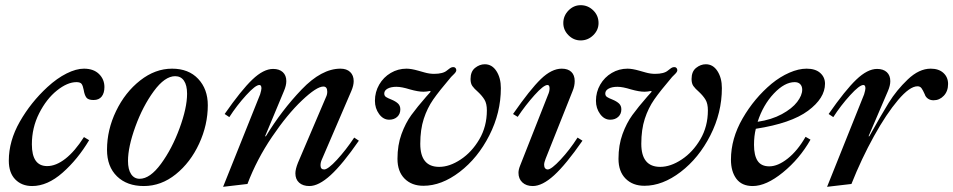

<svg xmlns="http://www.w3.org/2000/svg" viewBox="-20 -710 3679 741"><path d="M14 -90Q14 -166 56.5 -240.5Q99 -315 163 -374Q200 -408 237 -426.5Q274 -445 304 -445Q341 -445 362 -424.5Q383 -404 383 -374Q383 -351 372.5 -337.5Q362 -324 341 -324Q320 -324 313 -334Q306 -344 303 -363Q300 -379 295 -386Q290 -393 275 -393Q240 -393 199.5 -360.5Q159 -328 131 -272.5Q103 -217 103 -153Q103 -69 162 -69Q196 -69 232.5 -97.5Q269 -126 304 -181L324 -169Q280 -95 221.5 -43.5Q163 8 104 8Q64 8 39 -17.5Q14 -43 14 -90Z M393 -132Q393 -209 428 -281.5Q463 -354 521 -399.5Q579 -445 644 -445Q708 -445 745 -405.5Q782 -366 782 -304Q782 -228 748.5 -155.5Q715 -83 658.5 -37.5Q602 8 535 8Q470 8 431.5 -29.5Q393 -67 393 -132ZM702 -348Q702 -381 690 -398.5Q678 -416 656 -416Q616 -416 573.5 -358Q531 -300 502.5 -221.5Q474 -143 474 -89Q474 -56 486 -38Q498 -20 519 -20Q559 -20 601.5 -78Q644 -136 673 -215Q702 -294 702 -348Z M984 -346Q989 -363 989 -369Q989 -382 981 -382Q966 -382 930 -342.5Q894 -303 865 -258L847 -270Q911 -362 954 -403Q997 -444 1034 -444Q1058 -444 1071.5 -431.5Q1085 -419 1085 -397Q1085 -380 1076 -359L1003 -184H1006Q1067 -284 1144 -364.5Q1221 -445 1294 -445Q1318 -445 1331.5 -432Q1345 -419 1345 -397Q1345 -380 1336 -359L1222 -94Q1217 -83 1217 -72Q1217 -56 1231 -56Q1246 -56 1280.5 -93.5Q1315 -131 1347 -179L1365 -167Q1302 -76 1256 -34Q1210 8 1174 8Q1149 8 1134.5 -5Q1120 -18 1120 -41Q1120 -57 1130 -82L1238 -335Q1243 -345 1243 -356Q1243 -376 1228 -376Q1202 -376 1145.5 -322.5Q1089 -269 1030 -182Q971 -95 935 0L841 11Z M1514 -97Q1514 -150 1529.5 -192.5Q1545 -235 1567.5 -266Q1590 -297 1625 -337L1642 -356L1640 -359Q1626 -356 1614 -356Q1594 -356 1562 -365Q1530 -375 1510 -375Q1489 -375 1476 -368Q1463 -361 1463 -349Q1463 -340 1470 -335.5Q1477 -331 1490 -326Q1507 -319 1516 -310.5Q1525 -302 1525 -288Q1525 -270 1513 -259Q1501 -248 1482 -248Q1459 -248 1443 -270Q1427 -292 1427 -321Q1427 -355 1443.5 -383.5Q1460 -412 1488 -428.5Q1516 -445 1549 -445Q1567 -445 1595 -437Q1599 -436 1618 -430.5Q1637 -425 1655 -425Q1690 -425 1705 -438Q1709 -441 1713.5 -444.5Q1718 -448 1721.5 -449.5Q1725 -451 1730 -451Q1735 -451 1738 -447.5Q1741 -444 1741 -439Q1741 -433 1733 -425Q1725 -417 1721 -413Q1675 -359 1652 -326Q1629 -293 1615.5 -251.5Q1602 -210 1602 -155Q1602 -66 1675 -66Q1715 -66 1758 -94.5Q1801 -123 1830 -172.5Q1859 -222 1859 -284Q1859 -310 1850 -325Q1841 -340 1825 -355Q1810 -368 1803 -378Q1796 -388 1796 -405Q1796 -434 1813.5 -448Q1831 -462 1851 -462Q1879 -462 1896 -435.5Q1913 -409 1913 -370Q1913 -275 1868.5 -187.5Q1824 -100 1754 -46.5Q1684 7 1614 7Q1569 7 1541.5 -20.5Q1514 -48 1514 -97Z M1981 -43Q1981 -55 1987 -70L2095 -344Q2101 -357 2101 -369Q2101 -382 2093 -382Q2078 -382 2043 -343Q2008 -304 1978 -259L1960 -270Q2026 -365 2067.5 -405Q2109 -445 2148 -445Q2172 -445 2185 -432.5Q2198 -420 2198 -397Q2198 -378 2190 -359L2086 -98Q2080 -83 2080 -74Q2080 -65 2084 -60.5Q2088 -56 2094 -56Q2108 -56 2143.5 -94Q2179 -132 2209 -179L2228 -167Q2164 -75 2118.5 -33.5Q2073 8 2036 8Q2011 8 1996 -6Q1981 -20 1981 -43ZM2154 -621Q2154 -649 2174 -669.5Q2194 -690 2221 -690Q2249 -690 2269.5 -670Q2290 -650 2290 -621Q2290 -594 2269.5 -574Q2249 -554 2221 -554Q2194 -554 2174 -574Q2154 -594 2154 -621Z M2367 -97Q2367 -150 2382.5 -192.5Q2398 -235 2420.5 -266Q2443 -297 2478 -337L2495 -356L2493 -359Q2479 -356 2467 -356Q2447 -356 2415 -365Q2383 -375 2363 -375Q2342 -375 2329 -368Q2316 -361 2316 -349Q2316 -340 2323 -335.5Q2330 -331 2343 -326Q2360 -319 2369 -310.5Q2378 -302 2378 -288Q2378 -270 2366 -259Q2354 -248 2335 -248Q2312 -248 2296 -270Q2280 -292 2280 -321Q2280 -355 2296.5 -383.5Q2313 -412 2341 -428.5Q2369 -445 2402 -445Q2420 -445 2448 -437Q2452 -436 2471 -430.5Q2490 -425 2508 -425Q2543 -425 2558 -438Q2562 -441 2566.5 -444.5Q2571 -448 2574.5 -449.5Q2578 -451 2583 -451Q2588 -451 2591 -447.5Q2594 -444 2594 -439Q2594 -433 2586 -425Q2578 -417 2574 -413Q2528 -359 2505 -326Q2482 -293 2468.5 -251.5Q2455 -210 2455 -155Q2455 -66 2528 -66Q2568 -66 2611 -94.5Q2654 -123 2683 -172.5Q2712 -222 2712 -284Q2712 -310 2703 -325Q2694 -340 2678 -355Q2663 -368 2656 -378Q2649 -388 2649 -405Q2649 -434 2666.5 -448Q2684 -462 2704 -462Q2732 -462 2749 -435.5Q2766 -409 2766 -370Q2766 -275 2721.5 -187.5Q2677 -100 2607 -46.5Q2537 7 2467 7Q2422 7 2394.5 -20.5Q2367 -48 2367 -97Z M2897 -213Q2890 -185 2890 -151Q2890 -110 2904 -89Q2918 -68 2949 -68Q2982 -68 3020 -98Q3058 -128 3089 -182L3108 -171Q3066 -97 3001.5 -44.5Q2937 8 2885 8Q2843 8 2822 -20Q2801 -48 2801 -94Q2801 -175 2846 -253Q2891 -331 2958 -387Q2991 -414 3026.5 -429.5Q3062 -445 3093 -445Q3127 -445 3145.5 -428.5Q3164 -412 3164 -387Q3164 -331 3098.5 -282.5Q3033 -234 2897 -213ZM2904 -240Q2958 -248 2997.5 -269.5Q3037 -291 3056.5 -316.5Q3076 -342 3076 -364Q3076 -377 3068.5 -385Q3061 -393 3047 -393Q3008 -393 2966.5 -349Q2925 -305 2904 -240Z M3315 -346Q3320 -363 3320 -369Q3320 -382 3312 -382Q3297 -382 3261 -342.5Q3225 -303 3196 -258L3178 -270Q3242 -362 3285 -403Q3328 -444 3365 -444Q3389 -444 3402.5 -431.5Q3416 -419 3416 -397Q3416 -380 3407 -359L3332 -184H3335Q3380 -265 3410 -313.5Q3440 -362 3483.5 -403.5Q3527 -445 3572 -445Q3603 -445 3621 -428.5Q3639 -412 3639 -386Q3639 -358 3622.5 -340.5Q3606 -323 3583 -323Q3570 -323 3561 -329.5Q3552 -336 3549 -346Q3542 -362 3536.5 -369.5Q3531 -377 3521 -377Q3491 -377 3446 -324Q3401 -271 3353 -184.5Q3305 -98 3266 0L3172 11Z"/></svg>

Font: Ibarra Real Nova
Style: Italic
Weight: 400
Italic angle: -22°
Designer: Jose Maria Ribagorda & Octavio Pardo
Foundry: Octavio Pardo
Version: Version 1.014